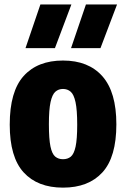

<svg xmlns="http://www.w3.org/2000/svg" viewBox="-20 -828 564 858"><path d="M261.5 10.5Q148 10.5 85.8 -57.5Q23.5 -125.5 23.5 -271Q23.5 -419.5 85.8 -488.5Q148 -557.5 261.5 -557.5Q375.5 -557.5 437.8 -487Q500 -416.5 500 -272.5Q500 -126 437.8 -57.8Q375.5 10.5 261.5 10.5ZM261.5 -116.5Q282.5 -116.5 296.5 -128Q310.5 -139.5 317.8 -172.8Q325 -206 325 -270.5Q325 -337 317.5 -371.5Q310 -406 295.8 -418.2Q281.5 -430.5 261.5 -430.5Q241.5 -430.5 227.5 -418.2Q213.5 -406 206 -372.2Q198.5 -338.5 198.5 -273Q198.5 -207 205.5 -173.5Q212.5 -140 226.8 -128.2Q241 -116.5 261.5 -116.5ZM297.5 -613 364 -808H503L429 -613ZM94 -613 160.5 -808H299L225.5 -613Z"/></svg>

Font: Encode Sans Condensed Condensed ExtraBold
Style: Regular
Weight: 800
Width: 3
Designer: Multiple Designers
Foundry: Impallari Type
Version: Version 3.000; ttfautohint (v1.8.3) -l 8 -r 50 -G 200 -x 14 